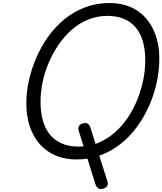

<svg xmlns="http://www.w3.org/2000/svg" viewBox="-20 -1035 1073 1269"><path d="M659 213Q641 217 629 209Q617 201 611 183L501 -168Q494 -188 502 -202Q510 -216 531 -220Q549 -225 561 -216.5Q573 -208 578 -190L689 161Q697 180 688.5 194Q680 208 659 213ZM485 19Q410 19 349 -6.5Q288 -32 244.5 -80.5Q201 -129 177.5 -197.5Q154 -266 154 -351Q154 -424 170.5 -500.5Q187 -577 219 -651.5Q251 -726 297.5 -791.5Q344 -857 405.5 -907.5Q467 -958 542 -986.5Q617 -1015 705 -1015Q780 -1015 840.5 -989.5Q901 -964 943.5 -916Q986 -868 1009.5 -800Q1033 -732 1033 -648Q1033 -570 1016 -490.5Q999 -411 966 -336.5Q933 -262 886 -197.5Q839 -133 778 -84.5Q717 -36 643.5 -8.5Q570 19 485 19ZM500 -66Q568 -66 627 -90Q686 -114 735.5 -156.5Q785 -199 823 -255Q861 -311 887 -375Q913 -439 926.5 -505Q940 -571 940 -635Q940 -707 924 -762Q908 -817 876 -854.5Q844 -892 797.5 -911Q751 -930 690 -930Q623 -930 563.5 -906Q504 -882 455 -839Q406 -796 367.5 -740Q329 -684 302 -620.5Q275 -557 261.5 -491.5Q248 -426 248 -363Q248 -292 264 -236.5Q280 -181 311.5 -143.5Q343 -106 390 -86Q437 -66 500 -66Z"/></svg>

Font: Playwrite NZ
Style: Regular
Weight: 400
Designer: Veronika Burian, José Scaglione
Foundry: TypeTogether
Version: Version 1.002